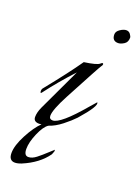

<svg xmlns="http://www.w3.org/2000/svg" viewBox="-121 -493 521 719"><g transform="rotate(20 139.0 -133.5)"><path d="M77 2 68 3Q45 3 45 -16Q45 -34 55 -56Q62 -72 135 -226Q82 -169 39 -112Q33 -103 32 -112.5Q31 -122 37 -128Q108 -216 146 -271Q196 -278 206 -287Q216 -296 217 -288Q217 -284 212.5 -278.5Q208 -273 131 -128Q97 -64 97 -40Q97 -26 111 -26Q142 -26 223 -122L245 -147Q256 -136 196 -68Q180 -51 154 -30.5Q128 -10 103 -2Q86 9 70.5 45Q55 81 55 107.5Q55 134 72 134Q87 134 103.5 121Q120 108 136 93Q152 78 157 74V81L152 94Q120 139 58 165Q43 171 32 171Q8 171 8 141Q8 111 31 67.5Q54 24 77 2ZM242 -382Q218 -382 218 -408Q218 -420 231.5 -429Q245 -438 255.5 -438Q266 -438 272 -429.5Q278 -421 278 -416Q278 -398 265 -390Q252 -382 242 -382Z"/></g></svg>

Font: Italianno
Style: Regular
Weight: 400
Designer: Robert E. Leuschke
Foundry: Robert E. Leuschke
Version: Version 1.003